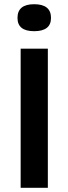

<svg xmlns="http://www.w3.org/2000/svg" viewBox="-20 -891 325 911"><path d="M78 0V-660H207V0ZM142 -743Q63 -743 63 -806Q63 -871 142 -871Q222 -871 222 -806Q222 -743 142 -743Z"/></svg>

Font: Bricolage Grotesque 12pt SemiBold
Style: Regular
Weight: 600
Designer: Mathieu Triay
Foundry: Atelier Triay
Version: Version 1.001; ttfautohint (v1.8.4.7-5d5b);gftools[0.9.33.de